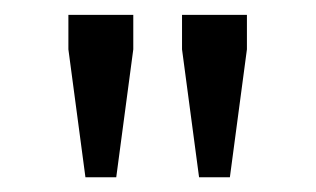

<svg xmlns="http://www.w3.org/2000/svg" viewBox="-20 -710 424 258"><path d="M94.8 -471.8 71.9 -643.7V-690H159.1V-643.7L136.2 -471.8ZM247.5 -471.8 224.6 -643.7V-690H311.8V-643.7L288.9 -471.8Z"/></svg>

Font: Mozilla Text ExtraLight
Style: Regular
Weight: 200
Designer: Studio DRAMA
Foundry: Studio DRAMA
Version: Version 1.000